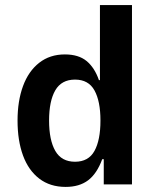

<svg xmlns="http://www.w3.org/2000/svg" viewBox="-20 -725 609 755"><path d="M238 10Q177 10 134.5 -22.5Q92 -55 70.5 -113.5Q49 -172 49 -251Q49 -328 70.5 -386.5Q92 -445 134 -478Q176 -511 235 -511Q289 -511 320.5 -485Q352 -459 369 -410H373V-705H499V0H388V-99H382Q361 -42 326.5 -16Q292 10 238 10ZM275 -89Q328 -89 351.5 -131.5Q375 -174 375 -251Q375 -327 351.5 -369.5Q328 -412 275 -412Q222 -412 197.5 -370Q173 -328 173 -251Q173 -174 197.5 -131.5Q222 -89 275 -89Z"/></svg>

Font: Nunito Sans 7pt Condensed
Style: Bold
Weight: 700
Width: 3
Designer: Vernon Adams
Foundry: Vernon Adams
Version: Version 3.101;gftools[0.9.27]